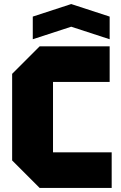

<svg xmlns="http://www.w3.org/2000/svg" viewBox="-20 -929 598 949"><path d="M40 -136V-564L176 -700H522V-524H242V-176H532V0H176ZM142 -735V-847L332 -909L522 -847V-735L332 -797Z"/></svg>

Font: Tektur ExtraBold
Style: Regular
Weight: 800
Designer: Adam Jagosz
Foundry: Adam Jagosz
Version: Version 1.005;gftools[0.9.30]